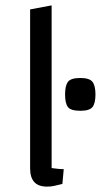

<svg xmlns="http://www.w3.org/2000/svg" viewBox="-20 -685 375 714"><path d="M172 -60Q180 -59 192.5 -57.5Q205 -56 217 -56L212 -1Q193 4 180.5 6.5Q168 9 155 9Q123 9 107.5 -8Q92 -25 92 -59V-650L172 -665ZM222 -334Q222 -366 232.5 -380.5Q243 -395 279 -395Q313 -395 324 -380.5Q335 -366 335 -334Q335 -301 324 -287Q313 -273 279 -273Q243 -273 232.5 -287Q222 -301 222 -334Z"/></svg>

Font: Changa Light
Style: Regular
Weight: 300
Designer: Eduardo Rodriguez Tunni
Foundry: Eduardo Rodriguez Tunni
Version: Version 3.002; ttfautohint (v1.8.2)